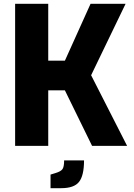

<svg xmlns="http://www.w3.org/2000/svg" viewBox="-20 -762 700 1003"><path d="M59 -742H232V-445H319L453 -742H636L456 -369L644 0H461L319 -290H232V0H59ZM244 150 270 142Q297 134 306 122Q315 110 315 76H419Q419 155 393 188Q367 221 300 221H244Z"/></svg>

Font: Exo ExtraBold
Style: Regular
Weight: 800
Designer: Natanael Gama
Foundry: Natanael Gama
Version: Version 1.500